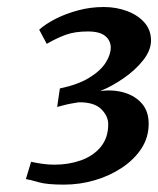

<svg xmlns="http://www.w3.org/2000/svg" viewBox="-20 -926 440 534"><path d="M158 -412.5Q110.5 -412.5 87.2 -419.2Q64 -426 52 -428L66.5 -476Q82.5 -472.5 99 -470.2Q115.5 -468 131.5 -468Q171 -468 205 -480Q239 -492 260 -517.2Q281 -542.5 281 -580.5Q281 -603.5 261.2 -622.8Q241.5 -642 199 -641.5Q189.5 -640 178.2 -638Q167 -636 156.8 -633.2Q146.5 -630.5 139 -628.5L146.5 -680Q197 -690.5 228.2 -709.8Q259.5 -729 273.8 -751.5Q288 -774 288 -793.5Q288 -813 272.8 -825.8Q257.5 -838.5 224.5 -838.5Q188 -838.5 162.8 -829.2Q137.5 -820 110 -804L89 -843.5Q107 -859.5 135 -873.8Q163 -888 197.2 -897.2Q231.5 -906.5 268.5 -906.5Q303.5 -906.5 333.5 -895.2Q363.5 -884 381.8 -863.2Q400 -842.5 400 -813.5Q400 -786 378 -758.2Q356 -730.5 323.2 -708Q290.5 -685.5 259 -673Q296.5 -677.5 327 -668Q357.5 -658.5 375.5 -637Q393.5 -615.5 393.5 -582Q393.5 -544 373.5 -513.2Q353.5 -482.5 319.5 -459.8Q285.5 -437 243.8 -424.8Q202 -412.5 158 -412.5Z"/></svg>

Font: Merriweather 20pt ExtraBold
Style: Italic
Weight: 800
Italic angle: -7.8°
Version: Version 2.101